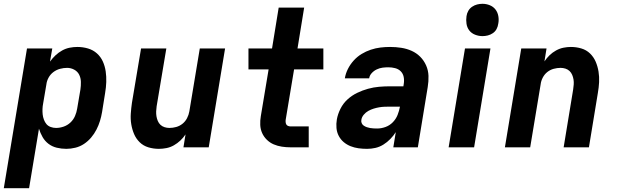

<svg xmlns="http://www.w3.org/2000/svg" viewBox="-33 -775 3253 1010"><path d="M-13 215 109 -520H242L230 -451Q243 -469 259 -484Q275 -499 294 -509.5Q313 -520 333.5 -524Q354 -528 374 -528Q403 -528 430 -520Q457 -512 477 -494Q497 -476 508 -451.5Q519 -427 523 -399.5Q527 -372 526 -343.5Q525 -315 520 -286L504 -186Q500 -162 493 -139Q486 -116 474.5 -93.5Q463 -71 446.5 -51.5Q430 -32 409 -18Q388 -4 363.5 2Q339 8 316 8Q290 8 265.5 2Q241 -4 222 -18.5Q203 -33 191 -54Q179 -75 172 -98L120 215ZM262 -102Q282 -102 302 -109Q322 -116 337.5 -130.5Q353 -145 361.5 -164.5Q370 -184 373 -204L390 -304Q393 -324 392.5 -344.5Q392 -365 383.5 -382Q375 -399 357.5 -408.5Q340 -418 320 -418Q302 -418 283 -413Q264 -408 248 -396Q232 -384 222.5 -366.5Q213 -349 211 -331L194 -231Q191 -216 190.5 -201.5Q190 -187 191.5 -173Q193 -159 198 -145.5Q203 -132 211.5 -122Q220 -112 233.5 -107Q247 -102 262 -102Z M803 8Q774 8 747.5 0Q721 -8 702 -26.5Q683 -45 672.5 -69.5Q662 -94 657.5 -121.5Q653 -149 655 -177.5Q657 -206 661 -234L709 -520H842L791 -216Q789 -203 788.5 -189.5Q788 -176 790 -163.5Q792 -151 797 -139Q802 -127 811 -118.5Q820 -110 832.5 -106Q845 -102 858 -102Q876 -102 894 -107Q912 -112 927 -124Q942 -136 951 -153.5Q960 -171 963 -189L1018 -520H1151L1065 0H932L943 -68Q931 -50 915.5 -35.5Q900 -21 881.5 -10.5Q863 0 842.5 4Q822 8 803 8Z M1496 0Q1472 0 1449.5 -3.5Q1427 -7 1407 -15.5Q1387 -24 1371 -39.5Q1355 -55 1346 -75Q1337 -95 1336 -118Q1335 -141 1339 -164L1380 -410H1274V-520H1398L1433 -735H1567L1532 -520H1668V-410H1514L1470 -146Q1469 -140 1469.5 -133Q1470 -126 1473 -120.5Q1476 -115 1482.5 -112.5Q1489 -110 1495 -110H1591V0Z M1898 8Q1875 8 1853 5Q1831 2 1811 -6Q1791 -14 1775 -27.5Q1759 -41 1749 -60Q1739 -79 1737 -101.5Q1735 -124 1739 -147Q1744 -175 1758 -203Q1772 -231 1795 -252Q1818 -273 1846 -286.5Q1874 -300 1903 -308Q1932 -316 1961 -318.5Q1990 -321 2019 -321H2089L2091 -334Q2094 -353 2090.5 -370.5Q2087 -388 2075 -400Q2063 -412 2045.5 -416.5Q2028 -421 2010 -421Q1994 -421 1979 -419Q1964 -417 1949 -410Q1934 -403 1922.5 -390.5Q1911 -378 1909 -363H1781Q1785 -388 1797 -412Q1809 -436 1827.5 -456.5Q1846 -477 1869 -491Q1892 -505 1917.5 -513.5Q1943 -522 1968.5 -525Q1994 -528 2019 -528Q2049 -528 2078 -523.5Q2107 -519 2132.5 -507.5Q2158 -496 2177.5 -476.5Q2197 -457 2208.5 -431Q2220 -405 2221 -376Q2222 -347 2217 -317L2165 0H2036L2049 -80Q2037 -61 2020.5 -44Q2004 -27 1984 -14.5Q1964 -2 1942 3Q1920 8 1898 8ZM1951 -99Q1973 -99 1995 -107Q2017 -115 2033.5 -132Q2050 -149 2058.5 -170.5Q2067 -192 2071 -214H2019Q2004 -214 1990 -213.5Q1976 -213 1961.5 -210.5Q1947 -208 1932.5 -203.5Q1918 -199 1904.5 -191.5Q1891 -184 1880.5 -171.5Q1870 -159 1868 -145Q1866 -136 1869.5 -127.5Q1873 -119 1880.5 -114Q1888 -109 1896.5 -106Q1905 -103 1914 -101.5Q1923 -100 1932.5 -99.5Q1942 -99 1951 -99Z M2327 0 2413 -520H2547L2461 0ZM2505 -585Q2485 -585 2466 -592.5Q2447 -600 2435.5 -615Q2424 -630 2421 -650Q2418 -670 2421 -690Q2423 -705 2430.5 -718Q2438 -731 2450.5 -739.5Q2463 -748 2477 -751.5Q2491 -755 2505 -755Q2525 -755 2543.5 -747.5Q2562 -740 2573.5 -725Q2585 -710 2588.5 -690Q2592 -670 2588 -650Q2586 -635 2579 -622Q2572 -609 2559.5 -600.5Q2547 -592 2533 -588.5Q2519 -585 2505 -585Z M2623 0 2709 -520H2842L2831 -452Q2843 -470 2858 -484.5Q2873 -499 2892 -509.5Q2911 -520 2931 -524Q2951 -528 2970 -528Q2999 -528 3025.5 -520Q3052 -512 3071 -493.5Q3090 -475 3100.5 -450.5Q3111 -426 3115.5 -398.5Q3120 -371 3118.5 -342.5Q3117 -314 3112 -286L3065 0H2932L2982 -304Q2984 -317 2985 -330.5Q2986 -344 2984 -356.5Q2982 -369 2977 -381Q2972 -393 2963 -401.5Q2954 -410 2941.5 -414Q2929 -418 2916 -418Q2898 -418 2879.5 -413Q2861 -408 2846 -396Q2831 -384 2822 -366.5Q2813 -349 2811 -331L2756 0Z"/></svg>

Font: Iosevka Aile Extrabold Oblique
Style: Regular
Weight: 800
Italic angle: -9°
Designer: Belleve Invis
Foundry: Belleve Invis
Version: Version 31.1.0; ttfautohint (v1.8.4)